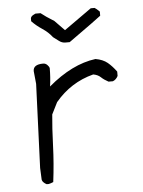

<svg xmlns="http://www.w3.org/2000/svg" viewBox="-50 -710 554 746"><g transform="rotate(-5 227.0 -337.0)"><path d="M239 -546H222Q209 -546 198 -554.5Q187 -563 176 -571Q161 -591 137.5 -606.5Q114 -622 97 -640V-651Q98 -660 112 -666L116 -668H136Q153 -654 187 -633L225 -594L332 -670H347Q353 -667 366 -654V-638Q350 -625 239 -546ZM110 -4H102Q101 -5 98.5 -6Q96 -7 90.5 -12Q85 -17 84 -23L82 -69L95 -396L90 -446Q90 -472 129 -472Q138 -472 145 -465Q152 -458 153 -452Q153 -416 148 -381Q241 -460 333 -472Q362 -467 379.5 -452.5Q397 -438 413 -416V-399Q406 -385 393 -380H376Q359 -389 348 -399.5Q337 -410 319 -413Q230 -390 170 -318L147 -272Q142 -221 139.5 -151Q137 -81 128 -10Q119 -6 110 -4Z"/></g></svg>

Font: Yozai
Style: Regular
Weight: 400
Designer: LXGW / Y.OzVox
Foundry: LXGW / Y.OzVox
Version: Version 0.861;October 22, 2024